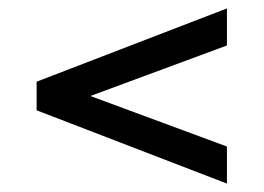

<svg xmlns="http://www.w3.org/2000/svg" viewBox="-20 -578 627 456"><path d="M519 -558V-470L146 -332V-368L519 -230V-142L67 -316V-384Z"/></svg>

Font: Pathway Extreme 28pt SemiBold
Style: Regular
Weight: 600
Designer: Eduardo Rodriguez Tunni
Foundry: Eduardo Rodriguez Tunni
Version: Version 1.001;gftools[0.9.26]